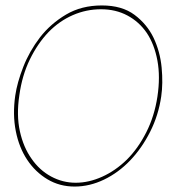

<svg xmlns="http://www.w3.org/2000/svg" viewBox="-20 -678 656 705"><path d="M36 -327Q26 -257 38 -196.5Q50 -136 80 -91Q110 -46 154.5 -19.5Q199 7 254 7Q309 7 362 -18.5Q415 -44 458 -89Q501 -134 531.5 -194.5Q562 -255 572 -324Q579 -372 573.5 -430Q568 -488 544 -539Q520 -589 474 -623.5Q428 -658 354 -658Q279 -658 222.5 -624.5Q166 -591 127 -541Q88 -490 65.5 -432.5Q43 -375 36 -327ZM51 -328Q61 -401 89.5 -459.5Q118 -518 158 -560Q198 -601 247.5 -622.5Q297 -644 351 -644Q405 -644 448 -621Q491 -598 519 -557Q547 -515 558 -455.5Q569 -396 558 -323Q547 -251 517 -192Q487 -133 446 -92Q404 -51 355 -29Q306 -7 258 -7Q210 -7 167.5 -30Q125 -53 96 -95Q66 -137 53 -196Q40 -255 51 -328Z"/></svg>

Font: Josefin Slab Thin Thin
Style: Italic
Weight: 250
Italic angle: -12°
Version: Version 2.000